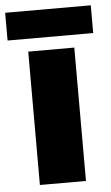

<svg xmlns="http://www.w3.org/2000/svg" viewBox="-66 -757 460 793"><g transform="rotate(-5 163.5 -360.5)"><path d="M258 0H67V-553H258ZM341 -721V-606H-14V-721Z"/></g></svg>

Font: Noto Sans Georgian Black
Style: Regular
Weight: 900
Designer: Monotype Design Team, Akaki Razmadze
Foundry: Google LLC
Version: Version 2.005; ttfautohint (v1.8.4.7-5d5b)